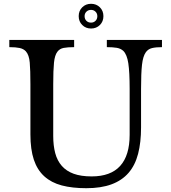

<svg xmlns="http://www.w3.org/2000/svg" viewBox="-20 -980 901 1010"><path d="M722 -310Q722 -231 706.5 -171Q691 -111 656.5 -71Q622 -31 567 -10.5Q512 10 434 10Q360 10 305 -4.5Q250 -19 213 -52.5Q176 -86 158 -140Q140 -194 140 -273V-537Q140 -611 136.5 -651Q133 -691 116 -710Q104 -723 83.5 -727.5Q63 -732 29 -732V-770H370V-732Q336 -732 315 -728Q294 -724 282 -708Q268 -690 264 -650.5Q260 -611 260 -537V-265Q260 -214 270.5 -174.5Q281 -135 305 -107.5Q329 -80 367.5 -66Q406 -52 462 -52Q562 -52 612 -107Q662 -162 662 -271V-512Q662 -601 655 -647Q648 -693 629 -712Q615 -725 594 -728.5Q573 -732 542 -732V-770H832V-732Q800 -732 779.5 -727Q759 -722 747 -705Q732 -684 727 -639.5Q722 -595 722 -512ZM394 -895Q394 -923 412.5 -941.5Q431 -960 459 -960Q487 -960 505.5 -941.5Q524 -923 524 -895Q524 -867 505.5 -848.5Q487 -830 459 -830Q431 -830 412.5 -848.5Q394 -867 394 -895ZM425 -895Q425 -880 434.5 -870.5Q444 -861 459 -861Q473 -861 482.5 -870.5Q492 -880 492 -895Q492 -909 482.5 -918.5Q473 -928 459 -928Q444 -928 434.5 -918.5Q425 -909 425 -895Z"/></svg>

Font: SVN-Libre Baskerville
Style: Regular
Weight: 400
Designer: Pablo Impallari, Rodrigo Fuenzalida
Foundry: Pablo Impallari, Rodrigo Fuenzalida
Version: Version 1.000; ttfautohint (v1.8.4)